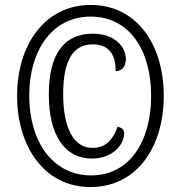

<svg xmlns="http://www.w3.org/2000/svg" viewBox="-20 -745 730 775"><path d="M345 10C532 10 641 -151 641 -358C641 -563 534 -725 346 -725C160 -725 49 -563 49 -358C49 -156 157 10 345 10ZM348 -37C193 -37 98 -173 98 -359C98 -541 190 -678 346 -678C501 -678 590 -544 590 -358C590 -173 502 -37 348 -37ZM351 -105C437 -105 481 -164 481 -205C481 -223 473 -228 455 -234C438 -186 410 -148 354 -148C279 -148 235 -224 235 -366C235 -490 269 -566 354 -566C428 -566 447 -514 447 -458C469 -458 488 -473 488 -506C488 -553 447 -609 354 -609C234 -609 177 -520 177 -364C177 -195 244 -105 351 -105Z"/></svg>

Font: Noto Serif Georgian ExtraCondensed Bold
Style: Regular
Weight: 700
Width: 2
Designer: Monotype Design Team, Akaki Razmadze
Foundry: Google LLC
Version: Version 2.003